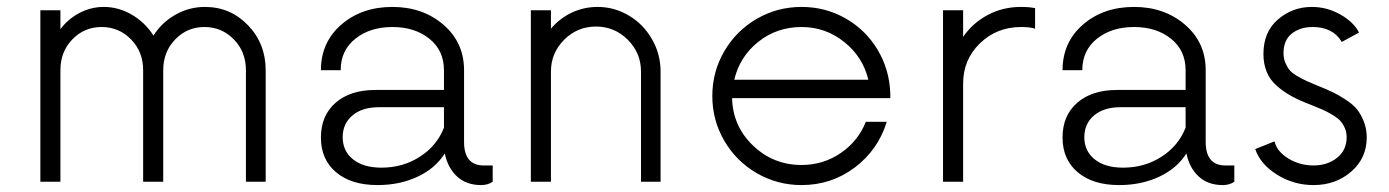

<svg xmlns="http://www.w3.org/2000/svg" viewBox="-20 -530 4051 560"><path d="M577.6 -509.8Q651.9 -509.8 703.4 -456.3Q754.9 -402.8 754.9 -325.2V0H697.3V-325.2Q697.3 -378.9 662.1 -415Q627 -451.2 576.2 -451.2Q525.9 -451.2 491 -415Q456.1 -378.9 456.1 -325.2V0H397.5V-325.2Q397.5 -378.9 362.3 -415Q327.1 -451.2 276.4 -451.2Q225.6 -451.2 190.9 -415Q156.2 -378.9 156.2 -325.2V0H97.7V-500H156.2V-444.8Q178.7 -475.1 212.2 -492.4Q245.6 -509.8 282.7 -509.8Q325.7 -509.8 364.3 -487.3Q402.8 -464.8 427.7 -426.3Q451.7 -464.4 491.7 -487.1Q531.7 -509.8 577.6 -509.8Z M1391.1 -47.4H1417V0Q1403.3 9.8 1383.3 9.8Q1340.3 9.8 1313.2 -15.1Q1286.1 -40 1277.3 -82.5Q1250 -39.1 1198 -14.6Q1146 9.8 1081.1 9.8Q1004.4 9.8 960.2 -27.6Q916 -64.9 916 -128.9Q916 -192.9 958.7 -230.2Q1001.5 -267.6 1074.7 -267.6H1274.9V-325.2Q1274.9 -382.8 1232.4 -417Q1189.9 -451.2 1124.5 -451.2Q1059.1 -451.2 1016.4 -417Q973.6 -382.8 973.6 -325.2H916Q916 -406.7 975.6 -458.3Q1035.2 -509.8 1124.5 -509.8Q1212.9 -509.8 1273.2 -458Q1333.5 -406.2 1333.5 -325.2V-116.2Q1333.5 -47.4 1391.1 -47.4ZM1092.3 -41Q1155.3 -41 1204.8 -73Q1254.4 -105 1274.9 -157.7V-217.3H1085Q1036.6 -217.3 1008.1 -193.4Q979.5 -169.4 979.5 -129.9Q979.5 -89.4 1009.8 -65.2Q1040 -41 1092.3 -41Z M1723.1 -509.8Q1771.5 -509.8 1813.7 -484.9Q1856 -460 1881.3 -416.3Q1906.7 -372.6 1906.7 -321.3V0H1849.6V-321.3Q1849.6 -375.5 1811 -414.1Q1772.5 -452.6 1718.3 -452.6Q1664.1 -452.6 1625.5 -414.1Q1586.9 -375.5 1586.9 -321.3V0H1528.3V-500H1586.9V-446.3Q1612.3 -476.6 1647.7 -493.2Q1683.1 -509.8 1723.1 -509.8Z M2576.7 -257.3V-243.7H2115.2Q2117.2 -162.1 2176.3 -105.5Q2235.4 -48.8 2317.9 -48.8Q2380.9 -48.8 2431.9 -83.5Q2482.9 -118.2 2505.4 -174.8H2566.4Q2541.5 -93.3 2473.4 -41.7Q2405.3 9.8 2317.9 9.8Q2247.1 9.8 2187.3 -24.9Q2127.4 -59.6 2092.5 -119.4Q2057.6 -179.2 2057.6 -250Q2057.6 -320.8 2092.5 -380.6Q2127.4 -440.4 2187.3 -475.1Q2247.1 -509.8 2317.9 -509.8Q2387.2 -509.8 2445.8 -476.6Q2504.4 -443.4 2539.3 -385.5Q2574.2 -327.6 2576.7 -257.3ZM2317.9 -451.2Q2246.1 -451.2 2191.9 -408.2Q2137.7 -365.2 2121.6 -297.4H2512.7Q2496.6 -364.3 2442.1 -407.7Q2387.7 -451.2 2317.9 -451.2Z M2958 -509.8Q2981.4 -509.8 2999 -506.3V-446.3Q2984.9 -451.2 2958 -451.2Q2887.2 -451.2 2838.1 -403.6Q2789.1 -356 2789.1 -286.1V0H2730.5V-500H2789.1V-422.4Q2816.9 -462.9 2860.8 -486.3Q2904.8 -509.8 2958 -509.8Z M3554.2 -47.4H3580.1V0Q3566.4 9.8 3546.4 9.8Q3503.4 9.8 3476.3 -15.1Q3449.2 -40 3440.4 -82.5Q3413.1 -39.1 3361.1 -14.6Q3309.1 9.8 3244.1 9.8Q3167.5 9.8 3123.3 -27.6Q3079.1 -64.9 3079.1 -128.9Q3079.1 -192.9 3121.8 -230.2Q3164.6 -267.6 3237.8 -267.6H3438V-325.2Q3438 -382.8 3395.5 -417Q3353 -451.2 3287.6 -451.2Q3222.2 -451.2 3179.4 -417Q3136.7 -382.8 3136.7 -325.2H3079.1Q3079.1 -406.7 3138.7 -458.3Q3198.2 -509.8 3287.6 -509.8Q3376 -509.8 3436.3 -458Q3496.6 -406.2 3496.6 -325.2V-116.2Q3496.6 -47.4 3554.2 -47.4ZM3255.4 -41Q3318.4 -41 3367.9 -73Q3417.5 -105 3438 -157.7V-217.3H3248Q3199.7 -217.3 3171.1 -193.4Q3142.6 -169.4 3142.6 -129.9Q3142.6 -89.4 3172.9 -65.2Q3203.1 -41 3255.4 -41Z M3811 9.8Q3753.4 9.8 3704.8 -20.5Q3656.2 -50.8 3641.1 -95.2L3697.3 -117.7Q3704.6 -87.9 3737.8 -67.6Q3771 -47.4 3811 -47.4Q3851.6 -47.4 3879.6 -69.6Q3907.7 -91.8 3907.7 -129.9Q3907.7 -144.5 3902.3 -156.7Q3897 -168.9 3889.2 -177.5Q3881.3 -186 3866.7 -194.8Q3852.1 -203.6 3839.1 -209.5Q3826.2 -215.3 3805.2 -223.6Q3771.5 -236.3 3748 -249Q3724.6 -261.7 3704.6 -279.1Q3684.6 -296.4 3674.8 -319.8Q3665 -343.3 3665 -372.6Q3665 -437 3707.5 -473.4Q3750 -509.8 3806.2 -509.8Q3850.1 -509.8 3889.2 -487.8Q3928.2 -465.8 3943.8 -435.1L3893.6 -407.7Q3867.7 -451.2 3808.6 -451.2Q3772 -451.2 3747.8 -432.1Q3723.6 -413.1 3723.6 -375Q3723.6 -359.4 3729 -346.7Q3734.4 -334 3741.5 -325.4Q3748.5 -316.9 3764.2 -307.9Q3779.8 -298.8 3791.5 -293.5Q3803.2 -288.1 3826.2 -278.8Q3851.6 -268.6 3866.9 -261.2Q3882.3 -253.9 3903.6 -240.2Q3924.8 -226.6 3936.8 -212.4Q3948.7 -198.2 3957.5 -176.5Q3966.3 -154.8 3966.3 -128.9Q3966.3 -68.8 3921.1 -29.5Q3876 9.8 3811 9.8Z"/></svg>

Font: Now Alt Light
Style: Regular
Weight: 300
Designer: Alfredo Marco Pradil
Foundry: Alfredo Marco Pradil
Version: Version 1.002;PS 001.002;hotconv 1.0.88;makeotf.lib2.5.64775